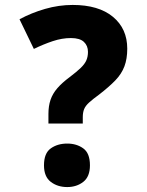

<svg xmlns="http://www.w3.org/2000/svg" viewBox="-20 -744 595 777"><path d="M176 -244V-283Q176 -315 184.5 -340Q193 -365 212 -387Q231 -409 262 -432Q291 -454 307 -469.5Q323 -485 329.5 -500Q336 -515 336 -534Q336 -559 319.5 -574.5Q303 -590 267 -590Q231 -590 193.5 -577.5Q156 -565 117 -546L59 -666Q107 -692 162.5 -708Q218 -724 274 -724Q379 -724 437 -676Q495 -628 495 -547Q495 -506 483.5 -475.5Q472 -445 447 -419Q422 -393 382 -362Q356 -343 341 -329.5Q326 -316 320.5 -302.5Q315 -289 315 -270V-244ZM158 -75Q158 -124 185.5 -143.5Q213 -163 252 -163Q290 -163 317 -143.5Q344 -124 344 -75Q344 -29 317 -8Q290 13 252 13Q213 13 185.5 -8Q158 -29 158 -75Z"/></svg>

Font: Noto Sans Devanagari ExtraBold
Style: Regular
Weight: 800
Version: Version 2.003